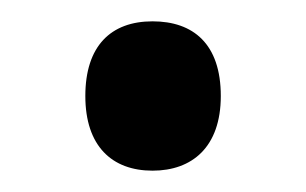

<svg xmlns="http://www.w3.org/2000/svg" viewBox="-20 -442 287 180"><path d="M60 -352C60 -305 85 -282 123 -282C160 -282 187 -304 187 -352C187 -401 161 -422 123 -422C84 -422 60 -399 60 -352Z"/></svg>

Font: Noto Sans Gujarati UI Condensed Medium
Style: Regular
Weight: 500
Width: 3
Designer: Jelle Bosma - Monotype Design Team, Universal Thirst
Foundry: Monotype Imaging Inc.
Version: Version 2.106